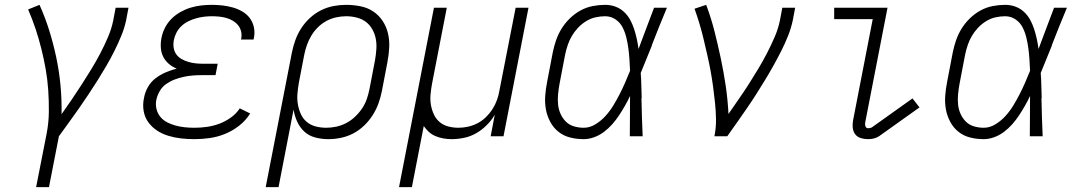

<svg xmlns="http://www.w3.org/2000/svg" viewBox="-20 -562 4440 792"><path d="M129 210 172 -9Q181 -55 181.5 -100Q182 -145 179 -189.5Q176 -234 168.5 -276.5Q161 -319 150.5 -361Q140 -403 126.5 -443.5Q113 -484 96 -523L143 -542Q166 -491 183 -436.5Q200 -382 212 -325.5Q224 -269 229.5 -210.5Q235 -152 234 -91Q256 -122 277 -153Q298 -184 318 -215Q338 -246 357.5 -278Q377 -310 394 -342.5Q411 -375 425.5 -409Q440 -443 447 -477L457 -530H510L500 -477Q493 -445 480 -413.5Q467 -382 451.5 -351Q436 -320 418.5 -290Q401 -260 382.5 -230.5Q364 -201 344.5 -172Q325 -143 305 -114Q285 -85 264 -56.5Q243 -28 223 0L182 210Z M782 12Q754 12 727.5 9Q701 6 675.5 -1.5Q650 -9 628.5 -23Q607 -37 592 -57.5Q577 -78 572.5 -104.5Q568 -131 574 -158Q578 -181 590 -202.5Q602 -224 621.5 -239Q641 -254 663.5 -263.5Q686 -273 709 -279Q691 -286 676.5 -298.5Q662 -311 653.5 -327.5Q645 -344 643.5 -364.5Q642 -385 646 -405Q650 -427 660.5 -447.5Q671 -468 687.5 -484.5Q704 -501 724.5 -512.5Q745 -524 766.5 -530.5Q788 -537 810 -539.5Q832 -542 853 -542Q876 -542 898 -539.5Q920 -537 941 -531Q962 -525 980.5 -514Q999 -503 1011 -486.5Q1023 -470 1027.5 -448.5Q1032 -427 1027 -404L1026 -399H974L975 -402Q978 -418 974.5 -432.5Q971 -447 962 -458Q953 -469 940.5 -476.5Q928 -484 913.5 -488Q899 -492 884 -493.5Q869 -495 854 -495Q838 -495 821.5 -493Q805 -491 789 -486.5Q773 -482 757.5 -474.5Q742 -467 729 -455Q716 -443 708 -427.5Q700 -412 697 -396Q694 -380 696.5 -364.5Q699 -349 707.5 -337.5Q716 -326 729 -318.5Q742 -311 757.5 -306.5Q773 -302 788.5 -300.5Q804 -299 820 -299H878L869 -252H811Q793 -252 774.5 -250.5Q756 -249 737.5 -245Q719 -241 700.5 -234Q682 -227 665.5 -215.5Q649 -204 639 -186.5Q629 -169 625 -151Q621 -131 625.5 -112.5Q630 -94 641.5 -80Q653 -66 669.5 -57.5Q686 -49 704.5 -44Q723 -39 742.5 -37Q762 -35 782 -35Q807 -35 832.5 -38.5Q858 -42 883 -51Q908 -60 931.5 -76.5Q955 -93 969 -115L1012 -94Q994 -65 966.5 -43.5Q939 -22 908 -9.5Q877 3 845 7.5Q813 12 782 12Z M1076 210 1184 -345Q1189 -370 1198 -395.5Q1207 -421 1222 -444.5Q1237 -468 1258 -487.5Q1279 -507 1304 -519.5Q1329 -532 1355.5 -537Q1382 -542 1408 -542Q1438 -542 1467.5 -536Q1497 -530 1520 -514.5Q1543 -499 1558.5 -475.5Q1574 -452 1580.5 -424Q1587 -396 1585.5 -366Q1584 -336 1578 -305L1555 -185Q1550 -160 1541 -135Q1532 -110 1517 -86.5Q1502 -63 1481.5 -43.5Q1461 -24 1437 -11.5Q1413 1 1386.5 6.5Q1360 12 1334 12Q1306 12 1280 5Q1254 -2 1235.5 -19Q1217 -36 1206 -60Q1195 -84 1191 -110L1129 210ZM1326 -35Q1346 -35 1367 -39.5Q1388 -44 1407.5 -54Q1427 -64 1444 -80Q1461 -96 1473.5 -114.5Q1486 -133 1493 -153.5Q1500 -174 1504 -194L1527 -314Q1531 -337 1532.5 -359.5Q1534 -382 1530 -402.5Q1526 -423 1515.5 -441.5Q1505 -460 1489 -472Q1473 -484 1451.5 -489.5Q1430 -495 1408 -495Q1388 -495 1367 -490.5Q1346 -486 1326.5 -475.5Q1307 -465 1291 -449Q1275 -433 1264 -414.5Q1253 -396 1246 -376Q1239 -356 1235 -336L1213 -222Q1209 -199 1207 -176.5Q1205 -154 1208.5 -133Q1212 -112 1220.5 -92.5Q1229 -73 1245 -59.5Q1261 -46 1282 -40.5Q1303 -35 1326 -35Z M1626 210 1770 -530H1823L1762 -216Q1758 -194 1756 -172Q1754 -150 1757.5 -129.5Q1761 -109 1769.5 -90.5Q1778 -72 1793 -59Q1808 -46 1828.5 -40.5Q1849 -35 1871 -35Q1891 -35 1911 -39.5Q1931 -44 1949.5 -53.5Q1968 -63 1984 -78.5Q2000 -94 2011.5 -112Q2023 -130 2030 -149.5Q2037 -169 2040 -188L2107 -530H2160L2057 0H2004L2021 -89Q2008 -66 1988 -46Q1968 -26 1944.5 -12.5Q1921 1 1894.5 6.5Q1868 12 1844 12Q1826 12 1809 9Q1792 6 1776.5 -0.5Q1761 -7 1749 -18Q1737 -29 1728 -42L1679 210Z M2388 12Q2358 12 2331 5Q2304 -2 2283.5 -18.5Q2263 -35 2250 -59Q2237 -83 2232 -110Q2227 -137 2229 -166Q2231 -195 2237 -225L2260 -345Q2265 -370 2273.5 -395Q2282 -420 2296 -443Q2310 -466 2330.5 -486Q2351 -506 2375 -519Q2399 -532 2425 -537Q2451 -542 2476 -542Q2499 -542 2519 -534.5Q2539 -527 2554 -513Q2569 -499 2579 -481Q2589 -463 2595.5 -443Q2602 -423 2606.5 -402.5Q2611 -382 2614 -360Q2630 -403 2646 -445.5Q2662 -488 2678 -530H2731Q2715 -492 2699.5 -453.5Q2684 -415 2669 -376V-374Q2657 -346 2646 -317.5Q2635 -289 2623 -261Q2625 -235 2625.5 -209.5Q2626 -184 2627 -158L2626 -157Q2627 -117 2628 -78Q2629 -39 2631 0H2578Q2578 -41 2578.5 -82.5Q2579 -124 2579 -166Q2569 -145 2557.5 -125Q2546 -105 2533.5 -86Q2521 -67 2505.5 -49.5Q2490 -32 2471.5 -18Q2453 -4 2431 4Q2409 12 2388 12ZM2388 -35Q2413 -35 2436.5 -49.5Q2460 -64 2478 -84Q2496 -104 2510 -127Q2524 -150 2536 -173.5Q2548 -197 2558.5 -221Q2569 -245 2579 -270Q2578 -293 2576.5 -316.5Q2575 -340 2572 -362.5Q2569 -385 2563.5 -407.5Q2558 -430 2548 -449.5Q2538 -469 2519 -482Q2500 -495 2476 -495Q2457 -495 2436.5 -490.5Q2416 -486 2397.5 -474.5Q2379 -463 2364 -447Q2349 -431 2338.5 -413Q2328 -395 2321.5 -375Q2315 -355 2311 -336L2288 -216Q2284 -194 2282 -173Q2280 -152 2282 -131.5Q2284 -111 2292 -93Q2300 -75 2313.5 -61Q2327 -47 2347 -41Q2367 -35 2388 -35Z M2927 0Q2934 -35 2933.5 -69.5Q2933 -104 2929.5 -137.5Q2926 -171 2921.5 -204.5Q2917 -238 2911 -270.5Q2905 -303 2897.5 -335.5Q2890 -368 2882.5 -400Q2875 -432 2865.5 -463.5Q2856 -495 2845 -526L2893 -542Q2913 -489 2927 -434Q2941 -379 2953 -322.5Q2965 -266 2973.5 -208.5Q2982 -151 2985 -92Q3006 -123 3027.5 -153.5Q3049 -184 3069 -215.5Q3089 -247 3108 -278.5Q3127 -310 3144 -343Q3161 -376 3175.5 -409.5Q3190 -443 3197 -477L3207 -530H3260L3250 -477Q3243 -445 3230.5 -413.5Q3218 -382 3202.5 -351.5Q3187 -321 3170 -290.5Q3153 -260 3135 -230.5Q3117 -201 3098.5 -172Q3080 -143 3060 -114Q3040 -85 3020 -56.5Q3000 -28 2980 0Z M3561 12Q3545 12 3530.5 7.5Q3516 3 3507.5 -8.5Q3499 -20 3497.5 -35.5Q3496 -51 3499 -66L3580 -483H3421V-530H3641L3549 -57Q3547 -49 3550 -41Q3553 -33 3561 -33Q3565 -33 3569.5 -34Q3574 -35 3577 -37L3744 -156L3773 -119L3606 0Q3595 7 3583.5 9.5Q3572 12 3561 12Z M4038 12Q4008 12 3981 5Q3954 -2 3933.5 -18.5Q3913 -35 3900 -59Q3887 -83 3882 -110Q3877 -137 3879 -166Q3881 -195 3887 -225L3910 -345Q3915 -370 3923.5 -395Q3932 -420 3946 -443Q3960 -466 3980.5 -486Q4001 -506 4025 -519Q4049 -532 4075 -537Q4101 -542 4126 -542Q4149 -542 4169 -534.5Q4189 -527 4204 -513Q4219 -499 4229 -481Q4239 -463 4245.5 -443Q4252 -423 4256.5 -402.5Q4261 -382 4264 -360Q4280 -403 4296 -445.5Q4312 -488 4328 -530H4381Q4365 -492 4349.5 -453.5Q4334 -415 4319 -376V-374Q4307 -346 4296 -317.5Q4285 -289 4273 -261Q4275 -235 4275.5 -209.5Q4276 -184 4277 -158L4276 -157Q4277 -117 4278 -78Q4279 -39 4281 0H4228Q4228 -41 4228.5 -82.5Q4229 -124 4229 -166Q4219 -145 4207.5 -125Q4196 -105 4183.5 -86Q4171 -67 4155.5 -49.5Q4140 -32 4121.5 -18Q4103 -4 4081 4Q4059 12 4038 12ZM4038 -35Q4063 -35 4086.5 -49.5Q4110 -64 4128 -84Q4146 -104 4160 -127Q4174 -150 4186 -173.5Q4198 -197 4208.5 -221Q4219 -245 4229 -270Q4228 -293 4226.5 -316.5Q4225 -340 4222 -362.5Q4219 -385 4213.5 -407.5Q4208 -430 4198 -449.5Q4188 -469 4169 -482Q4150 -495 4126 -495Q4107 -495 4086.5 -490.5Q4066 -486 4047.5 -474.5Q4029 -463 4014 -447Q3999 -431 3988.5 -413Q3978 -395 3971.5 -375Q3965 -355 3961 -336L3938 -216Q3934 -194 3932 -173Q3930 -152 3932 -131.5Q3934 -111 3942 -93Q3950 -75 3963.5 -61Q3977 -47 3997 -41Q4017 -35 4038 -35Z"/></svg>

Font: Lode Dark Term
Style: Italic
Weight: 400
Italic angle: -11°
Monospace: yes
Designer: Belleve Invis
Foundry: Belleve Invis
Version: Version 29.2.0